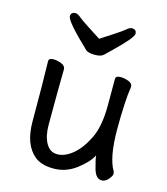

<svg xmlns="http://www.w3.org/2000/svg" viewBox="-113 -823 815 935"><g transform="rotate(15 295.0 -355.5)"><path d="M148 -4Q86 -55 86 -171Q86 -368 83 -474Q83 -490 107 -490Q126 -490 147 -481.5Q168 -473 168 -456Q166 -368 166 -175Q166 -119 186 -83.5Q206 -48 243 -48Q281 -48 320 -80Q359 -112 389.5 -174Q420 -236 420 -342V-475Q420 -491 445 -491Q465 -491 485.5 -483Q506 -475 506 -458Q494 -385 494 -241Q494 -99 531 -38Q533 -34 533 -26Q533 -16 518 1.5Q503 19 485 19Q455 19 442 -27.5Q429 -74 428 -92Q410 -55 358 -15.5Q306 24 244 24Q182 24 148 -4ZM295 -563Q263 -563 250 -573Q129 -688 129 -713Q129 -735 153 -735Q163 -735 179 -721.5Q195 -708 229 -686.5Q263 -665 295 -644Q327 -665 360.5 -686.5Q394 -708 410 -721.5Q426 -735 436 -735Q460 -735 460 -713Q460 -693 372 -608Q352 -589 339 -576Q326 -563 295 -563Z"/></g></svg>

Font: ToneOZ-Pinyin-WenKai-Medium
Style: Medium
Weight: 700
Designer: Fontworks Inc.
Foundry: ToneOZ
Version: Version 0.240331